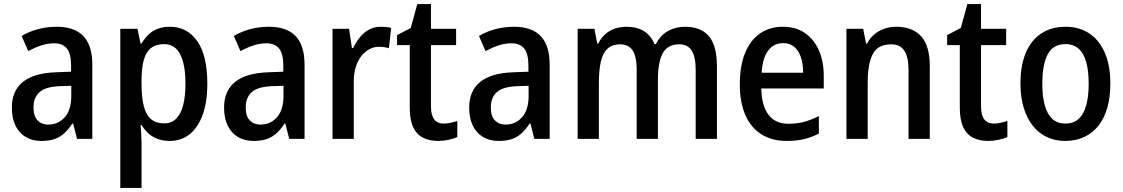

<svg xmlns="http://www.w3.org/2000/svg" viewBox="-20 -680 5500 940"><path d="M258 -549Q345 -549 388.5 -503Q432 -457 432 -364V0H357L338 -75H334Q315 -46 294 -27Q273 -8 246.5 1Q220 10 182 10Q138 10 105.5 -9.5Q73 -29 55.5 -65.5Q38 -102 38 -153Q38 -235 91.5 -278.5Q145 -322 251 -326L328 -329V-359Q328 -418 307 -443Q286 -468 245 -468Q213 -468 181.5 -457.5Q150 -447 118 -430L86 -504Q121 -525 165 -537Q209 -549 258 -549ZM271 -258Q202 -255 173 -228.5Q144 -202 144 -154Q144 -111 164 -90.5Q184 -70 216 -70Q265 -70 297 -106Q329 -142 329 -211V-260Z M811 -549Q896 -549 945.5 -479Q995 -409 995 -270Q995 -180 972 -117.5Q949 -55 908 -22.5Q867 10 811 10Q778 10 751.5 0Q725 -10 706 -27.5Q687 -45 673 -68H668Q670 -48 671.5 -25.5Q673 -3 673 15V240H569V-539H653L668 -467H673Q688 -492 707 -510.5Q726 -529 752 -539Q778 -549 811 -549ZM783 -464Q744 -464 719.5 -445Q695 -426 684 -386.5Q673 -347 673 -287V-268Q673 -205 683.5 -162Q694 -119 718.5 -97.5Q743 -76 785 -76Q820 -76 843 -99.5Q866 -123 877 -166.5Q888 -210 888 -271Q888 -363 862.5 -413.5Q837 -464 783 -464Z M1297 -549Q1384 -549 1427.5 -503Q1471 -457 1471 -364V0H1396L1377 -75H1373Q1354 -46 1333 -27Q1312 -8 1285.5 1Q1259 10 1221 10Q1177 10 1144.5 -9.5Q1112 -29 1094.5 -65.5Q1077 -102 1077 -153Q1077 -235 1130.5 -278.5Q1184 -322 1290 -326L1367 -329V-359Q1367 -418 1346 -443Q1325 -468 1284 -468Q1252 -468 1220.5 -457.5Q1189 -447 1157 -430L1125 -504Q1160 -525 1204 -537Q1248 -549 1297 -549ZM1310 -258Q1241 -255 1212 -228.5Q1183 -202 1183 -154Q1183 -111 1203 -90.5Q1223 -70 1255 -70Q1304 -70 1336 -106Q1368 -142 1368 -211V-260Z M1843 -549Q1856 -549 1869.5 -548Q1883 -547 1895 -543L1884 -444Q1874 -447 1861 -449Q1848 -451 1835 -451Q1810 -451 1788 -439Q1766 -427 1749 -405.5Q1732 -384 1722 -352.5Q1712 -321 1712 -282V0H1608V-539H1689L1703 -445H1709Q1723 -474 1742.5 -498Q1762 -522 1787.5 -535.5Q1813 -549 1843 -549Z M2152 -75Q2169 -75 2186.5 -79Q2204 -83 2219 -88V-9Q2201 -1 2176 4.5Q2151 10 2124 10Q2083 10 2051.5 -5.5Q2020 -21 2003 -57Q1986 -93 1986 -154V-459H1924V-508L1991 -543L2023 -660H2090V-539H2213V-459H2090V-158Q2090 -116 2106 -95.5Q2122 -75 2152 -75Z M2497 -549Q2584 -549 2627.5 -503Q2671 -457 2671 -364V0H2596L2577 -75H2573Q2554 -46 2533 -27Q2512 -8 2485.5 1Q2459 10 2421 10Q2377 10 2344.5 -9.5Q2312 -29 2294.5 -65.5Q2277 -102 2277 -153Q2277 -235 2330.5 -278.5Q2384 -322 2490 -326L2567 -329V-359Q2567 -418 2546 -443Q2525 -468 2484 -468Q2452 -468 2420.5 -457.5Q2389 -447 2357 -430L2325 -504Q2360 -525 2404 -537Q2448 -549 2497 -549ZM2510 -258Q2441 -255 2412 -228.5Q2383 -202 2383 -154Q2383 -111 2403 -90.5Q2423 -70 2455 -70Q2504 -70 2536 -106Q2568 -142 2568 -211V-260Z M3333 -549Q3412 -549 3451 -502.5Q3490 -456 3490 -354V0H3386V-338Q3386 -401 3366.5 -432Q3347 -463 3306 -463Q3248 -463 3224.5 -419Q3201 -375 3201 -290V0H3097V-339Q3097 -381 3088.5 -408.5Q3080 -436 3062 -449.5Q3044 -463 3017 -463Q2976 -463 2953 -440.5Q2930 -418 2921 -375.5Q2912 -333 2912 -273V0H2808V-539H2890L2904 -467H2909Q2923 -495 2943.5 -513Q2964 -531 2990.5 -540Q3017 -549 3047 -549Q3099 -549 3133.5 -527Q3168 -505 3184 -464H3191Q3213 -507 3250 -528Q3287 -549 3333 -549Z M3813 -549Q3876 -549 3920.5 -518.5Q3965 -488 3989 -434Q4013 -380 4013 -307V-247H3707Q3709 -162 3742.5 -118Q3776 -74 3840 -74Q3882 -74 3917 -83.5Q3952 -93 3989 -112V-26Q3954 -8 3917 1Q3880 10 3832 10Q3759 10 3707.5 -22.5Q3656 -55 3629 -117Q3602 -179 3602 -266Q3602 -357 3627.5 -420Q3653 -483 3700.5 -516Q3748 -549 3813 -549ZM3814 -469Q3768 -469 3740.5 -432Q3713 -395 3709 -324H3912Q3912 -366 3901.5 -398.5Q3891 -431 3869 -450Q3847 -469 3814 -469Z M4368 -549Q4447 -549 4489.5 -502.5Q4532 -456 4532 -356V0H4428V-338Q4428 -400 4407.5 -431.5Q4387 -463 4343 -463Q4278 -463 4253 -415.5Q4228 -368 4228 -273V0H4124V-539H4206L4220 -467H4225Q4240 -495 4262 -513Q4284 -531 4311 -540Q4338 -549 4368 -549Z M4845 -75Q4862 -75 4879.5 -79Q4897 -83 4912 -88V-9Q4894 -1 4869 4.5Q4844 10 4817 10Q4776 10 4744.5 -5.5Q4713 -21 4696 -57Q4679 -93 4679 -154V-459H4617V-508L4684 -543L4716 -660H4783V-539H4906V-459H4783V-158Q4783 -116 4799 -95.5Q4815 -75 4845 -75Z M5416 -271Q5416 -205 5401.5 -153.5Q5387 -102 5358.5 -65.5Q5330 -29 5288.5 -9.5Q5247 10 5195 10Q5145 10 5104.5 -9.5Q5064 -29 5035.5 -65.5Q5007 -102 4991.5 -153.5Q4976 -205 4976 -271Q4976 -359 5002 -421Q5028 -483 5077.5 -516Q5127 -549 5197 -549Q5263 -549 5312 -517Q5361 -485 5388.5 -423Q5416 -361 5416 -271ZM5083 -270Q5083 -208 5095 -164.5Q5107 -121 5132 -98Q5157 -75 5196 -75Q5236 -75 5261 -98Q5286 -121 5298 -164.5Q5310 -208 5310 -270Q5310 -333 5298 -376Q5286 -419 5261 -441.5Q5236 -464 5196 -464Q5136 -464 5109.5 -414Q5083 -364 5083 -270Z"/></svg>

Font: Noto Sans Display SemiCondensed Medium
Style: Regular
Weight: 500
Width: 4
Designer: Monotype Design Team
Foundry: Monotype Imaging Inc.
Version: Version 2.003